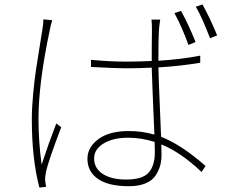

<svg xmlns="http://www.w3.org/2000/svg" viewBox="-20 -818 1040 863"><path d="M859 -629 827 -616Q799 -695 764 -759L794 -769Q830 -702 859 -629ZM175 -731 215 -727Q207 -704 204 -684Q153 -445 153 -284Q153 -184 167 -78Q200 -178 233 -263L255 -246Q197 -93 187 -47Q182 -24 183 -6L187 22L157 25Q123 -104 123 -283Q123 -332 129 -396Q135 -460 141.5 -502.5Q148 -545 158.5 -610.5Q169 -676 171 -688Q175 -713 175 -731ZM676 -134Q676 -162 675 -180Q616 -199 556 -199Q488 -199 445.5 -173Q403 -147 403 -106Q403 -62 441.5 -36.5Q480 -11 547 -11Q621 -11 648.5 -42.5Q676 -74 676 -134ZM880 -568V-536Q791 -521 692 -515Q693 -463 698 -351Q703 -239 704 -203Q793 -169 904 -72L886 -45Q792 -134 705 -169Q706 -152 706 -121Q706 -96 700 -74Q694 -52 679.5 -29.5Q665 -7 634.5 6Q604 19 560 19Q467 19 420 -14Q373 -47 373 -104Q373 -156 422 -192.5Q471 -229 559 -229Q618 -229 674 -213Q663 -468 662 -514Q604 -511 546 -511Q501 -511 389 -517V-549Q475 -541 549 -541Q606 -541 662 -544Q662 -639 663 -675Q663 -715 661 -730H700Q695 -698 694 -676Q692 -640 692 -545Q794 -551 880 -568ZM860 -788 890 -798Q925 -735 956 -659L924 -646Q888 -741 860 -788Z"/></svg>

Font: Noto Sans Korean Thin
Style: Regular
Weight: 250
Designer: Ryoko NISHIZUKA  (kana & ideographs); Paul D. Hunt (Latin, Greek & Cyrillic); Wenlong ZHANG  (bopomofo); Sandoll Communi
Foundry: Adobe Systems Incorporated
Version: Version 1.0001;PS 1;hotconv 1.0.78;makeotf.lib2.5.61930